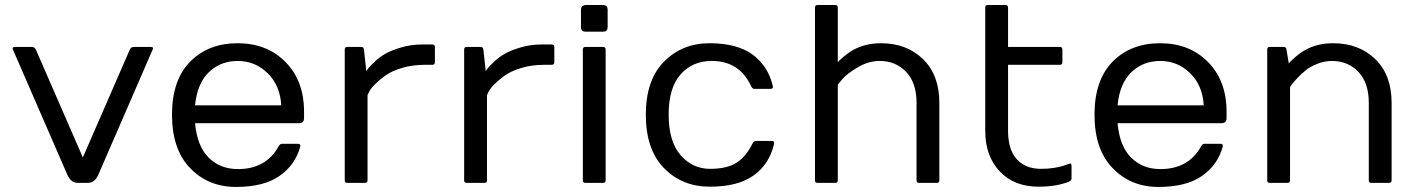

<svg xmlns="http://www.w3.org/2000/svg" viewBox="-20 -720 5590 756"><path d="M30.8 -524.9 246.1 -29.8C255.5 -9.9 268.9 0 286.1 0H326.2C343.4 0 356.8 -9.9 366.2 -29.8L581.1 -524.9C582 -526.9 582.5 -528.5 582.5 -529.8C582.5 -533.4 579.4 -535.2 573.2 -535.2H505.9C499.3 -534.8 494.5 -531.4 491.2 -524.9L306.2 -100.1L121.1 -524.9C117.5 -531.7 112.5 -535.2 106 -535.2H39.1C32.9 -535.2 29.8 -533.4 29.8 -529.8C29.5 -528.5 29.8 -526.9 30.8 -524.9Z M728.8 -57.9C776.4 -8.5 836.6 16.1 909.2 16.1C981.8 16.1 1038.7 1.8 1080.1 -26.9C1121.4 -55.5 1148.8 -93.9 1162.1 -142.1C1164.1 -149.9 1160.8 -153.8 1152.3 -153.8H1089.4C1085.1 -153.8 1081.1 -150.6 1077.1 -144C1043.9 -84.1 990.6 -54.2 917 -54.2C870.4 -54.2 832 -69.2 801.8 -99.1C771.5 -129.1 753.6 -174.3 748 -234.9H1157.2C1170.6 -234.9 1177.2 -241.5 1177.2 -254.9V-279.8C1177.2 -361.2 1152.9 -426.5 1104.2 -475.8C1055.6 -525.1 992.8 -549.8 915.8 -549.8C838.8 -549.8 776.4 -525.6 728.8 -477.3C681.1 -429 657.2 -359.3 657.2 -268.3C657.2 -177.3 681.1 -107.2 728.8 -57.9ZM748 -305.2C753.6 -362.5 771.6 -405.9 802.2 -435.5C832.8 -465.2 870.8 -480 916.3 -480C961.7 -480 1000.8 -463.9 1033.7 -431.9C1066.6 -399.8 1084.5 -357.6 1087.4 -305.2Z M1337.4 -9.8C1337.4 -3.3 1340.7 0 1347.2 0H1417.5C1424 0 1427.2 -3.3 1427.2 -9.8V-345.2L1433.1 -357.9C1442.9 -376.8 1464.2 -398.3 1497.1 -422.4C1513.3 -434.1 1535.2 -444.1 1562.5 -452.4C1589.8 -460.7 1619.8 -464.8 1652.3 -464.8H1682.1C1689 -464.8 1692.4 -468.3 1692.4 -475.1V-535.2C1692.4 -541.7 1689 -544.9 1682.1 -544.9H1642.1C1613.4 -544.9 1586.2 -541.1 1560.3 -533.4C1534.4 -525.8 1513.6 -517.5 1497.8 -508.5C1482 -499.6 1467.7 -488.9 1454.8 -476.6C1442 -464.2 1433.8 -455.7 1430.2 -451.2L1422.4 -439.9L1413.1 -524.9C1412.4 -531.7 1408.9 -535.2 1402.3 -535.2H1347.2C1340.7 -535.2 1337.4 -531.7 1337.4 -524.9Z M1807.6 -9.8C1807.6 -3.3 1810.9 0 1817.4 0H1887.7C1894.2 0 1897.5 -3.3 1897.5 -9.8V-345.2L1903.3 -357.9C1913.1 -376.8 1934.4 -398.3 1967.3 -422.4C1983.6 -434.1 2005.4 -444.1 2032.7 -452.4C2060.1 -460.7 2090 -464.8 2122.6 -464.8H2152.3C2159.2 -464.8 2162.6 -468.3 2162.6 -475.1V-535.2C2162.6 -541.7 2159.2 -544.9 2152.3 -544.9H2112.3C2083.7 -544.9 2056.4 -541.1 2030.5 -533.4C2004.6 -525.8 1983.8 -517.5 1968 -508.5C1952.2 -499.6 1937.9 -488.9 1925 -476.6C1912.2 -464.2 1904 -455.7 1900.4 -451.2L1892.6 -439.9L1883.3 -524.9C1882.6 -531.7 1879.1 -535.2 1872.6 -535.2H1817.4C1810.9 -535.2 1807.6 -531.7 1807.6 -524.9Z M2267.6 -680.2V-615.2C2267.6 -607.7 2269.1 -602.5 2272.2 -599.6C2275.3 -596.7 2280.4 -595.2 2287.6 -595.2H2352.5C2360 -595.2 2365.2 -596.7 2368.2 -599.6C2371.1 -602.5 2372.6 -607.7 2372.6 -615.2V-680.2C2372.6 -687.3 2371.1 -692.5 2368.2 -695.6C2365.2 -698.6 2360 -700.2 2352.5 -700.2H2287.6C2274.3 -700.2 2267.6 -693.5 2267.6 -680.2ZM2274.9 -9.8C2274.9 -3.3 2278.2 0 2284.7 0H2354.5C2361.3 0 2364.7 -3.3 2364.7 -9.8V-524.9C2364.7 -531.7 2361.3 -535.2 2354.5 -535.2H2284.7C2278.2 -535.2 2274.9 -531.7 2274.9 -524.9Z M2594.2 -58.3C2641.8 -9.4 2702.1 15.1 2775.1 15.1C2848.2 15.1 2905.4 0.5 2946.8 -28.8C2988.1 -58.1 3015.1 -99.4 3027.8 -152.8C3028.2 -154.5 3028.3 -155.9 3028.3 -157.2C3028.6 -162.4 3025.2 -165 3018.1 -165H2955.1C2950.2 -164.7 2946.1 -161.3 2942.9 -154.8C2926.9 -121.6 2906.4 -96.7 2881.3 -80.1C2856.3 -63.5 2821 -55.2 2775.4 -55.2C2729.8 -55.2 2691.3 -73.2 2659.9 -109.1C2628.5 -145.1 2612.8 -198.2 2612.8 -268.6C2612.8 -338.9 2628.4 -391.7 2659.7 -427C2690.9 -462.3 2731.9 -480 2782.7 -480C2855.6 -480 2907.4 -446.6 2938 -379.9C2941.2 -373.4 2945.1 -370.1 2949.7 -370.1H3012.7C3021.5 -369.8 3024.9 -373.7 3022.9 -381.8C3010.3 -434.6 2983.6 -475.7 2942.9 -505.4C2902.2 -535 2845.9 -549.8 2773.9 -549.8C2702 -549.8 2642.2 -525.6 2594.5 -477.3C2546.8 -429 2522.9 -359.3 2522.9 -268.3C2522.9 -177.3 2546.7 -107.3 2594.2 -58.3Z M3189 -9.8C3189 -3.3 3192.2 0 3198.7 0H3269C3275.6 0 3278.8 -3.3 3278.8 -9.8V-384.8C3278.8 -387 3285.2 -395.3 3297.9 -409.7C3310.5 -424 3330.7 -439.3 3358.4 -455.6C3386.1 -471.8 3414.6 -480 3443.8 -480C3485.8 -480 3520.5 -465.7 3547.9 -437C3575.2 -408.4 3588.9 -367.7 3588.9 -314.9V-9.8C3588.9 -3.3 3592.1 0 3598.6 0H3668.9C3675.5 0 3678.7 -3.3 3678.7 -9.8V-314.9C3678.7 -388.2 3657.2 -445.6 3614.3 -487.3C3571.3 -529 3516.1 -549.8 3448.7 -549.8C3408.7 -549.8 3372.9 -541.3 3341.3 -524.4C3328.9 -517.6 3316.1 -508.6 3302.7 -497.6C3289.4 -486.5 3281.4 -479 3278.8 -475.1V-689.9C3278.8 -696.8 3275.6 -700.2 3269 -700.2H3198.7C3192.2 -700.2 3189 -696.8 3189 -689.9Z M3859.4 -205.1C3859.4 -139 3878.3 -85.8 3916.3 -45.4C3954.2 -5 4005.2 15.1 4069.3 15.1C4115.9 15.1 4155.9 8.5 4189.5 -4.9C4196 -8.1 4199.2 -12.5 4199.2 -18.1V-66.9C4199.2 -75 4196 -77.8 4189.5 -75.2L4175.3 -69.8C4147 -60.1 4114.9 -55.2 4079.1 -55.2C4038.4 -55.2 4006.6 -67.8 3983.6 -93C3960.7 -118.2 3949.2 -155.6 3949.2 -205.1V-464.8H4153.3C4159.8 -464.8 4163.1 -468.3 4163.1 -475.1V-524.9C4163.1 -531.7 4159.8 -535.2 4153.3 -535.2H3949.2V-689.9C3949.2 -696.8 3946 -700.2 3939.5 -700.2H3869.1C3862.6 -700.2 3859.4 -696.8 3859.4 -689.9Z M4361.1 -57.9C4408.8 -8.5 4468.9 16.1 4541.5 16.1C4614.1 16.1 4671.1 1.8 4712.4 -26.9C4753.7 -55.5 4781.1 -93.9 4794.4 -142.1C4796.4 -149.9 4793.1 -153.8 4784.7 -153.8H4721.7C4717.4 -153.8 4713.4 -150.6 4709.5 -144C4676.3 -84.1 4622.9 -54.2 4549.3 -54.2C4502.8 -54.2 4464.4 -69.2 4434.1 -99.1C4403.8 -129.1 4385.9 -174.3 4380.4 -234.9H4789.6C4802.9 -234.9 4809.6 -241.5 4809.6 -254.9V-279.8C4809.6 -361.2 4785.2 -426.5 4736.6 -475.8C4687.9 -525.1 4625.1 -549.8 4548.1 -549.8C4471.1 -549.8 4408.8 -525.6 4361.1 -477.3C4313.4 -429 4289.6 -359.3 4289.6 -268.3C4289.6 -177.3 4313.4 -107.2 4361.1 -57.9ZM4380.4 -305.2C4385.9 -362.5 4404 -405.9 4434.6 -435.5C4465.2 -465.2 4503.2 -480 4548.6 -480C4594 -480 4633.1 -463.9 4666 -431.9C4698.9 -399.8 4716.8 -357.6 4719.7 -305.2Z M4969.7 -9.8C4969.7 -3.3 4973 0 4979.5 0H5049.8C5056.3 0 5059.6 -3.3 5059.6 -9.8V-375C5059.6 -379.6 5069.2 -392.1 5088.4 -412.6C5097.8 -423 5108.7 -433.2 5121.1 -443.1C5133.5 -453 5149 -461.7 5167.7 -469C5186.4 -476.3 5205.4 -480 5224.6 -480C5266.6 -480 5301.3 -465.7 5328.6 -437C5356 -408.4 5369.6 -367.7 5369.6 -314.9V-9.8C5369.6 -3.3 5372.9 0 5379.4 0H5449.7C5456.2 0 5459.5 -3.3 5459.5 -9.8V-314.9C5459.5 -388.2 5438 -445.6 5395 -487.3C5352.1 -529 5296.9 -549.8 5229.5 -549.8C5187.2 -549.8 5150.1 -540.7 5118.2 -522.5C5105.8 -515.6 5093.1 -506.6 5080.1 -495.4C5067.1 -484.1 5058.6 -475.7 5054.7 -470.2L5045.4 -524.9C5044.8 -531.7 5041.2 -535.2 5034.7 -535.2H4979.5C4973 -535.2 4969.7 -531.7 4969.7 -524.9Z"/></svg>

Font: Numans
Style: Regular
Weight: 400
Designer: Jovanny Lemonad
Foundry: Jovanny Lemonad
Version: Version 001.001